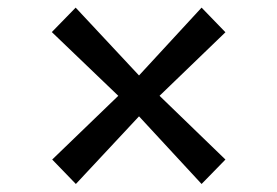

<svg xmlns="http://www.w3.org/2000/svg" viewBox="-20 -566 709 491"><path d="M282.5 -321 112.5 -484 173.5 -546.5 335.5 -373 495.5 -546.5 556.5 -483.5 388 -321 556.5 -158 495.5 -95.5 335.5 -268.5 174 -95.5 113.5 -158Z"/></svg>

Font: Merriweather 20pt Medium
Style: Regular
Weight: 500
Version: Version 2.100